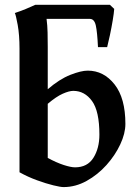

<svg xmlns="http://www.w3.org/2000/svg" viewBox="-20 -762 577 797"><path d="M454.1 -725.1Q453.1 -708.5 448 -678Q442.9 -647.5 436.3 -616.2Q429.7 -585 424.8 -566.4H386.7Q383.8 -628.9 377.7 -656.2Q371.6 -683.6 353 -683.6H173.3Q176.8 -656.7 177.5 -627.4Q178.2 -598.1 178.2 -567.9V-391.6Q227.1 -433.6 271.7 -451.2Q316.4 -468.8 344.2 -468.8Q410.6 -468.8 455.6 -411.6Q500.5 -354.5 500.5 -247.6Q500.5 -208 479.2 -162.6Q458 -117.2 421.9 -76.9Q385.7 -36.6 339.6 -11Q293.5 14.6 243.7 14.6Q231.4 14.6 201.4 7.3Q171.4 0 133.8 -13.7Q96.2 -27.3 61 -46.9V-560.1Q61 -616.7 53.5 -658.4Q45.9 -700.2 41.5 -708Q65.4 -715.8 86.7 -724.6Q107.9 -733.4 127 -742.2H436ZM392.6 -203.1Q392.6 -300.3 362.1 -342.5Q331.5 -384.8 284.2 -384.8Q267.1 -384.8 240.5 -373Q213.9 -361.3 178.2 -331.1V-106.4Q214.4 -86.9 244.4 -77.1Q274.4 -67.4 291.5 -67.4Q342.8 -67.4 367.7 -106.9Q392.6 -146.5 392.6 -203.1Z"/></svg>

Font: Gentium Plus
Style: Bold
Weight: 700
Designer: Victor Gaultney, Annie Olsen, Iska Routamaa, Becca Hirsbrunner
Foundry: SIL International
Version: Version 6.101